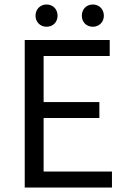

<svg xmlns="http://www.w3.org/2000/svg" viewBox="-20 -834 567 854"><path d="M90 0H478V-71H174V-309H422V-380H174V-585H468V-656H90ZM187 -715C216 -715 236 -736 236 -764C236 -793 216 -814 187 -814C159 -814 138 -793 138 -764C138 -736 159 -715 187 -715ZM393 -715C421 -715 442 -736 442 -764C442 -793 421 -814 393 -814C364 -814 344 -793 344 -764C344 -736 364 -715 393 -715Z"/></svg>

Font: DAIFUKU Sans
Style: Regular
Weight: 400
Designer: Original font ‘Source Han Sans JP’ : Paul D. Hunt
Foundry: Daifuku
Version: Version 1.000